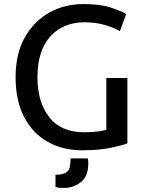

<svg xmlns="http://www.w3.org/2000/svg" viewBox="-20 -728 716 948"><path d="M385 14Q289 14 215 -28Q141 -70 99 -150.5Q57 -231 57 -347Q57 -463 102.5 -543.5Q148 -624 223.5 -666Q299 -708 392 -708Q477 -708 530.5 -689.5Q584 -671 603 -659L572 -574Q542 -592 496.5 -605Q451 -618 398 -618Q292 -618 228.5 -548Q165 -478 165 -347Q165 -224 223 -149.5Q281 -75 396 -75Q437 -75 465 -79Q493 -83 505 -87V-343H609V-20Q586 -11 528 1.5Q470 14 385 14ZM294 200Q269 200 254 195V135Q293 135 310.5 121Q328 107 328 67V54H413Q415 61 415.5 68.5Q416 76 416 79Q416 141 380 170.5Q344 200 294 200Z"/></svg>

Font: Ubuntu Sans Medium
Style: Regular
Weight: 500
Designer: Dalton Maag Ltd
Foundry: Dalton Maag Ltd
Version: Version 1.006; ttfautohint (v1.8.4.7-5d5b)